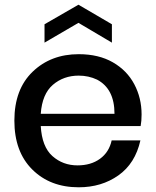

<svg xmlns="http://www.w3.org/2000/svg" viewBox="-20 -788 662 815"><path d="M41 0ZM41 0ZM314 7Q193 7 117 -68.5Q41 -144 41 -276Q41 -409 118.5 -483.5Q196 -558 314 -558Q399 -558 459 -523.5Q519 -489 550 -430.5Q581 -372 581 -302Q581 -274 577 -253H153Q158 -165 202.5 -125.5Q247 -86 309 -86Q366 -86 404.5 -114Q443 -142 454 -192H576Q554 -94 482.5 -43.5Q411 7 314 7ZM466 -305Q466 -411 392 -450Q356 -467 314 -467Q250 -467 204.5 -428Q159 -389 153 -305ZM455 -607 313 -691 169 -607V-685L313 -768L455 -685Z"/></svg>

Font: Ulagadi Sans Medium
Style: Regular
Weight: 500
Designer: Ninad Kale (Devanagari), Jonny Pinhorn (Latin)
Foundry: Indian Type Foundry
Version: Version 3.01;March 29, 2020;FontCreator 12.0.0.2522 64-bit; 